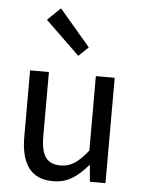

<svg xmlns="http://www.w3.org/2000/svg" viewBox="-55 -828 657 884"><g transform="rotate(5 273.0 -386.0)"><path d="M223 12Q147 12 110.5 -37Q74 -86 74 -179V-487H161V-190Q161 -123 182.5 -93Q204 -63 251 -63Q287 -63 316 -82Q345 -101 378 -143V-487H465V0H393L386 -76H383Q350 -36 312 -12Q274 12 223 12ZM289 -573 131 -726 191 -784 334 -616Z"/></g></svg>

Font: Assistant Medium
Style: Regular
Weight: 500
Designer: Hebrew By Ben Nathan, Latin by Paul Hunt
Version: Version 3.000